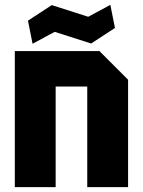

<svg xmlns="http://www.w3.org/2000/svg" viewBox="-20 -770 588 790"><path d="M41 0V-560H389L507 -442V0H339V-414H209V0ZM114 -590 95 -685 193 -749 343 -701 434 -750 453 -655 355 -591 205 -639Z"/></svg>

Font: Tektur SemiCondensed
Style: Bold
Weight: 700
Width: 4
Designer: Adam Jagosz
Foundry: Adam Jagosz
Version: Version 1.005;gftools[0.9.30]